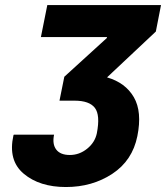

<svg xmlns="http://www.w3.org/2000/svg" viewBox="-20 -731 658 761"><path d="M33.2 -194.3 34.7 -197.3H194.3Q186.5 -159.7 202.9 -138.2Q219.2 -116.7 256.8 -116.7Q294.4 -116.7 325.2 -141.4Q356 -166 363.8 -202.6Q377.9 -274.9 356 -303.5Q334 -332 275.4 -332H215.8L234.9 -426.8L404.3 -581.1L403.3 -584H142.1L167.5 -710.9H618.2L597.7 -606L404.3 -424.3Q477.1 -403.3 510.5 -345.7Q543.9 -288.1 524.4 -191.4Q504.9 -94.7 425.3 -42.2Q345.7 10.3 241.2 10.3Q136.7 10.3 74 -42.5Q11.2 -95.2 33.2 -194.3Z"/></svg>

Font: Roboto-BlackItalic
Style: Italic
Weight: 900
Italic angle: -12°
Designer: Google
Version: Version 1.100141; 2013